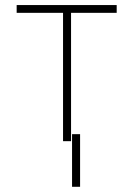

<svg xmlns="http://www.w3.org/2000/svg" viewBox="-20 -550 519 748"><path d="M44.9 -530.3H434.6V-500H256.8V0H225.6V-500H44.9ZM292 177.7H260.7V-27.3H292Z"/></svg>

Font: Pretendard JP Thin
Style: Regular
Weight: 100
Designer: Base glyphs from Inter by Rasmus Andersson; Hangeul glyphs from Noto Sans CJK(Source Han Sans) by Jang Soo-young and Kan
Foundry: Kil Hyung-jin
Version: Version 1.309